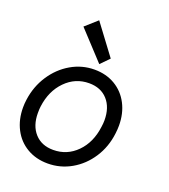

<svg xmlns="http://www.w3.org/2000/svg" viewBox="-140 -859 853 970"><g transform="rotate(20 286.5 -374.5)"><path d="M15 -214Q15 -235 18 -256Q28 -330 67 -389.5Q106 -449 164.5 -483Q223 -517 290 -517Q353 -517 401 -488.5Q449 -460 475.5 -409Q502 -358 502 -293Q502 -272 499 -249Q490 -175 451.5 -116Q413 -57 354.5 -23.5Q296 10 228 10Q165 10 116.5 -18.5Q68 -47 41.5 -98Q15 -149 15 -214ZM421 -257Q424 -277 424 -293Q424 -362 387.5 -402.5Q351 -443 288 -443Q214 -443 161 -389Q108 -335 97 -249Q95 -237 95 -213Q95 -145 131.5 -104.5Q168 -64 231 -64Q305 -64 357.5 -117Q410 -170 421 -257ZM162 -702 226 -759 347 -597 302 -551Z"/></g></svg>

Font: Bellota
Style: Bold Italic
Weight: 700
Italic angle: -7.5°
Designer: Kemie Guaida
Foundry: Kemie Guaida
Version: Version 4.001